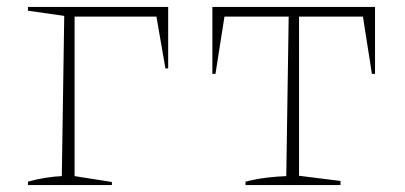

<svg xmlns="http://www.w3.org/2000/svg" viewBox="-20 -536 1172 556"><path d="M61 0V-10Q86 -17 111 -21Q136 -25 159 -26L166 -490L61 -505V-516H467V-338H459L433 -488H196V-26L304 -9V0Z M1066 -516V-322H1057L1031 -488H846V-27L966 -12V0H691V-10Q723 -18 752 -21.5Q781 -25 809 -26L816 -488H630L604 -322H595V-516Z"/></svg>

Font: Piazzolla SC Thin
Style: Regular
Weight: 100
Designer: Juan Pablo del Peral
Foundry: Huerta Tipografica
Version: Version 1.330